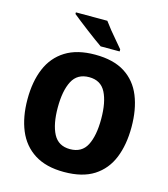

<svg xmlns="http://www.w3.org/2000/svg" viewBox="-135 -1047 1019 1162"><g transform="rotate(15 374.5 -466.0)"><path d="M700 -358Q700 -247 666.5 -164.5Q633 -82 561.5 -36Q490 10 374 10Q262 10 189.5 -36Q117 -82 82.5 -165Q48 -248 48 -359Q48 -470 82.5 -552Q117 -634 189.5 -679.5Q262 -725 375 -725Q490 -725 561.5 -679.5Q633 -634 666.5 -551.5Q700 -469 700 -358ZM238 -358Q238 -253 269.5 -193Q301 -133 374 -133Q448 -133 479 -193Q510 -253 510 -358Q510 -463 479 -523.5Q448 -584 375 -584Q301 -584 269.5 -523.5Q238 -463 238 -358ZM392 -942Q408 -920 430 -892.5Q452 -865 474.5 -839.5Q497 -814 512 -795V-782H393Q374 -795 347.5 -814.5Q321 -834 292 -856Q263 -878 237.5 -898Q212 -918 195 -932V-942Z"/></g></svg>

Font: Noto Sans Disp ExtBd
Style: Regular
Weight: 800
Designer: Monotype Design Team
Foundry: Monotype Imaging Inc.
Version: Version 2.000;GOOG;noto-source:20170915:90ef993387c0; ttfaut